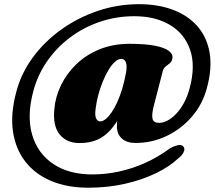

<svg xmlns="http://www.w3.org/2000/svg" viewBox="-20 -741 1029 918"><path d="M437.5 -224Q432.5 -188.5 439.8 -174.5Q447 -160.5 458.5 -160.5Q471 -160.5 485 -171.5Q499 -182.5 513.2 -203.2Q527.5 -224 540.8 -253Q554 -282 564.8 -318.2Q575.5 -354.5 583 -396Q588 -425.5 582 -442.5Q576 -459.5 560.5 -459.5Q545 -459.5 529.2 -445.2Q513.5 -431 498.8 -406.5Q484 -382 471.5 -351.2Q459 -320.5 450.2 -287.8Q441.5 -255 437.5 -224ZM628 -57.5Q586 -57.5 562.5 -78.8Q539 -100 539 -136.5Q539 -152.5 541.2 -169.8Q543.5 -187 547.2 -204.5Q551 -222 554.5 -238L561.5 -200Q536.5 -151 508 -119.2Q479.5 -87.5 443.8 -72.2Q408 -57 360 -57Q299 -57 265.2 -98.2Q231.5 -139.5 240 -221Q245 -278.5 271.8 -333.8Q298.5 -389 344.8 -433.8Q391 -478.5 455.5 -505Q520 -531.5 600.5 -531.5Q674.5 -531.5 720.2 -522.5Q766 -513.5 786.5 -498.2Q807 -483 804.5 -464Q802.5 -447.5 793 -439.5Q783.5 -431.5 773.2 -424Q763 -416.5 758.5 -402L717 -241.5Q704.5 -194.5 709 -174Q713.5 -153.5 741 -153.5Q759 -153.5 779.8 -164Q800.5 -174.5 821 -195.5Q841.5 -216.5 858.8 -247.8Q876 -279 887 -320Q915.5 -426.5 888.8 -503.5Q862 -580.5 792.2 -622Q722.5 -663.5 622 -663.5Q537.5 -663.5 459.8 -637.5Q382 -611.5 317.2 -563.5Q252.5 -515.5 206.2 -449.5Q160 -383.5 139 -304Q107.5 -185.5 134 -96Q160.5 -6.5 235 43.2Q309.5 93 422 93Q485 93 548.8 79.2Q612.5 65.5 674.2 37.8Q736 10 793 -32Q810.5 -42 829 -46.5Q847.5 -51 857 -40Q865.5 -30 858.2 -14Q851 2 832 16.5Q791 55.5 725.5 87.2Q660 119 577.5 137.8Q495 156.5 402 156.5Q302.5 156.5 226 124.8Q149.5 93 102 32.8Q54.5 -27.5 42 -112.5Q29.5 -197.5 58.5 -304Q81.5 -391 137.2 -466.8Q193 -542.5 272.5 -599.5Q352 -656.5 447.2 -688.8Q542.5 -721 644.5 -721Q735.5 -721 806.8 -694.2Q878 -667.5 923.5 -616Q969 -564.5 982 -490.2Q995 -416 969.5 -321Q949 -243 898 -183.8Q847 -124.5 777 -91Q707 -57.5 628 -57.5Z"/></svg>

Font: Fraunces
Style: Italic
Weight: 900
Italic angle: -16°
Version: Version 1.000;[0bf87f6ff]